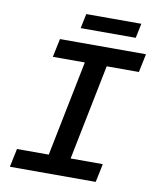

<svg xmlns="http://www.w3.org/2000/svg" viewBox="-88 -865 775 934"><g transform="rotate(10 300.0 -398.0)"><path d="M25 0 44 -91H201L296 -563H138L157 -654H582L563 -563H404L309 -91H468L449 0ZM247 -724 262 -796H534L519 -724Z"/></g></svg>

Font: Source Code Pro Semibold
Style: Italic
Weight: 600
Italic angle: -11°
Monospace: yes
Designer: Paul D. Hunt, Teo Tuominen
Foundry: Adobe Systems Incorporated
Version: Version 1.050;PS 1.000;hotconv 16.6.51;makeotf.lib2.5.65220